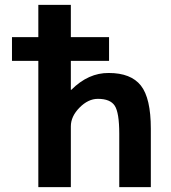

<svg xmlns="http://www.w3.org/2000/svg" viewBox="-20 -770 704 790"><path d="M29.3 -519.5V-617.2H137.7V-750H271.5V-617.2H428.7V-519.5H271.5V-400.4H273.4Q343.8 -470.7 427.7 -469.7Q518.6 -469.7 559.6 -418Q600.6 -366.2 600.6 -240.2V0H470.7V-219.7Q470.7 -306.6 452.1 -335Q433.6 -363.3 382.8 -363.3Q342.8 -363.3 307.1 -327.1Q271.5 -291 271.5 -250V0H137.7V-519.5Z"/></svg>

Font: Mgen+ 1c bold
Style: Bold
Weight: 700
Designer: [Source Han Sans]
Ryoko NISHIZUKA  (kana & ideographs); Paul D. Hunt (Latin, Greek & Cyrillic); Wenlong ZHANG  (bopomofo
Version: Version 1.059.20150602